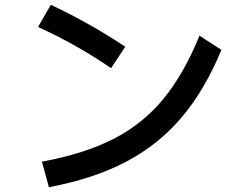

<svg xmlns="http://www.w3.org/2000/svg" viewBox="-20 -781 1040 797"><path d="M441 -498Q302 -594 138 -669L191 -761Q351 -686 500 -587ZM154 -110Q329 -142 450.5 -204Q572 -266 657.5 -369.5Q743 -473 808 -633L899 -574Q831 -409 735.5 -295.5Q640 -182 505 -110.5Q370 -39 183 -4Z"/></svg>

Font: IBM Plex Sans JP Medm
Style: Regular
Weight: 500
Designer: Mike Abbink; Paul van der Laan; Pieter van Rosmalen; Wujin Sim; Yejin Wi; Jinhee Kim; Boomi Park; Yona Kim; Kichan Ma
Foundry: Sandoll Inc.
Version: Version 1.002